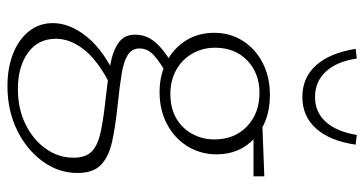

<svg xmlns="http://www.w3.org/2000/svg" viewBox="-251 -437 977 515"><g transform="rotate(90 237.5 -179.5)"><path d="M211 289Q162 289 124 274Q86 259 64 231.5Q42 204 42 167Q42 121 79.5 75Q117 29 195 -6L210 12Q144 45 114 82.5Q84 120 84 159Q84 207 121.5 234Q159 261 219 261Q272 261 313.5 240.5Q355 220 379 186Q403 152 403 112Q403 78 385.5 62Q368 46 332 38.5Q296 31 239 25Q193 20 155.5 13.5Q118 7 95.5 -8.5Q73 -24 73 -53Q73 -75 82.5 -92Q92 -109 110.5 -124.5Q129 -140 156 -156L177 -137Q146 -120 128 -103.5Q110 -87 110 -65Q110 -45 127 -34Q144 -23 177 -17.5Q210 -12 258 -7Q317 -1 358.5 8Q400 17 422 38Q444 59 444 101Q444 152 412.5 195Q381 238 328.5 263.5Q276 289 211 289ZM227 -119Q181 -119 145 -138Q109 -157 88.5 -190Q68 -223 68 -265Q68 -309 90 -343Q112 -377 149.5 -396Q187 -415 235 -415Q305 -415 349.5 -375Q394 -335 394 -272Q394 -229 372.5 -194Q351 -159 313 -139Q275 -119 227 -119ZM232 -148Q269 -148 296 -163Q323 -178 338.5 -205.5Q354 -233 354 -266Q354 -320 319 -353.5Q284 -387 229 -387Q176 -387 142 -354Q108 -321 108 -268Q108 -234 124 -206.5Q140 -179 168 -163.5Q196 -148 232 -148ZM309 -371 297 -394 453 -400V-371ZM240 -502Q188 -502 155 -539Q122 -576 111 -645L137 -648Q145 -594 172 -565Q199 -536 240 -536Q281 -536 307 -565Q333 -594 342 -648L368 -645Q358 -576 325 -539Q292 -502 240 -502Z"/></g></svg>

Font: Ysabeau ExtraLight
Style: Regular
Weight: 250
Designer: Christian Thalmann (Catharsis Fonts)
Version: Version 2.002